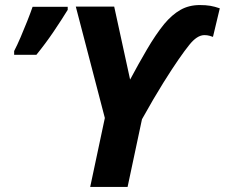

<svg xmlns="http://www.w3.org/2000/svg" viewBox="-20 -740 890 760"><path d="M337 0 395 -273 280 -714H432L495 -425Q527 -485 561.5 -544Q596 -603 630 -645Q661 -682 694.5 -701Q728 -720 771 -720Q795 -720 812.5 -717Q830 -714 850 -707L823 -594Q818 -596 809 -598.5Q800 -601 789 -601Q760 -601 729 -562Q712 -541 687 -505Q662 -469 626 -411.5Q590 -354 542 -268L485 0ZM36 -523V-538Q48 -561 61.5 -592.5Q75 -624 87.5 -655.5Q100 -687 109 -713H248V-701Q224 -662 193 -616Q162 -570 124 -523Z"/></svg>

Font: BC Sans
Style: Bold Italic
Weight: 700
Italic angle: -12°
Designer: Monotype Design Team
Province of B.C.
Foundry: Monotype Imaging Inc.
Version: Version 2.000;GOOG;noto-source:20170915:90ef993387c0